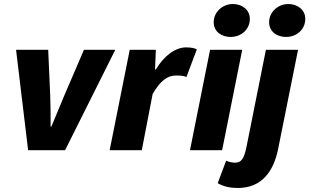

<svg xmlns="http://www.w3.org/2000/svg" viewBox="-20 -748 1540 956"><path d="M120 0H304L554 -500H398L300 -272C278 -220 258 -170 236 -118H232C232 -171 232 -222 230 -272L220 -500H60Z M526 0H686L740 -280C778 -346 814 -372 856 -372C872 -372 894 -372 908 -364L960 -502C950 -508 934 -512 906 -512C850 -512 794 -466 756 -402H752L756 -500H626Z M926 0H1086L1186 -500H1026ZM1128 -564C1182 -564 1224 -602 1224 -654C1224 -702 1182 -728 1140 -728C1086 -728 1044 -686 1044 -638C1044 -588 1086 -564 1128 -564Z M1164 188C1286 188 1342 102 1364 -2L1464 -500H1304L1206 -10C1194 42 1182 62 1150 62C1134 62 1120 58 1106 52L1064 164C1094 182 1129 188 1164 188ZM1404 -564C1458 -564 1500 -602 1500 -654C1500 -702 1458 -728 1416 -728C1362 -728 1320 -686 1320 -638C1320 -588 1362 -564 1404 -564Z"/></svg>

Font: Source Sans Pro Black
Style: Italic
Weight: 900
Italic angle: -11°
Designer: Paul D. Hunt
Foundry: Adobe Systems Incorporated
Version: Version 3.006;hotconv 1.0.111;makeotfexe 2.5.65597